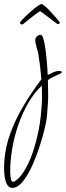

<svg xmlns="http://www.w3.org/2000/svg" viewBox="-90 -537 323 942"><path d="M-28 385Q-47 385 -56 367Q-65 349 -67.5 326.5Q-70 304 -70 291Q-70 209 -45 134Q-20 59 21 -10.5Q62 -80 110 -144L113 -148Q108 -212 98 -273Q95 -287 89 -306.5Q83 -326 83 -340Q83 -351 91 -358.5Q99 -366 110 -366Q117 -366 122.5 -348Q128 -330 132 -303Q136 -276 138.5 -248Q141 -220 142.5 -198Q144 -176 144 -169Q158 -176 172.5 -182.5Q187 -189 202 -189Q205 -189 209 -188Q213 -187 213 -182Q213 -179 200 -173Q187 -167 171 -159.5Q155 -152 145 -144L146 -93Q147 -61 145 -28.5Q143 4 140 36Q138 57 128.5 96.5Q119 136 104 182.5Q89 229 69.5 272.5Q50 316 27.5 346.5Q5 377 -19 384Q-22 385 -28 385ZM-26 355Q-20 355 -10 347Q0 339 4 335Q27 309 45.5 271.5Q64 234 77 191.5Q90 149 98.5 107Q107 65 110 32Q113 4 115 -23.5Q117 -51 116 -78L115 -117Q76 -80 47 -29Q18 22 -1.5 79.5Q-21 137 -30.5 195Q-40 253 -40 305Q-40 312 -39 324Q-38 336 -35 345.5Q-32 355 -26 355ZM17 -417Q11 -417 9 -422Q7 -427 11 -431Q18 -440 32.5 -454Q47 -468 63.5 -482.5Q80 -497 94 -507Q108 -517 114 -517Q119 -517 132 -505.5Q145 -494 159.5 -478.5Q174 -463 185.5 -449.5Q197 -436 200 -431Q203 -430 203 -426Q203 -422 199 -419.5Q195 -417 189 -421Q165 -439 141.5 -457Q118 -475 107 -482Q99 -478 83.5 -466.5Q68 -455 52 -442Q36 -429 25 -420Q21 -417 17 -417Z"/></svg>

Font: Licorice
Style: Regular
Weight: 400
Designer: Robert E. Leuschke
Foundry: Robert E. Leuschke
Version: Version 1.010; ttfautohint (v1.8.3)